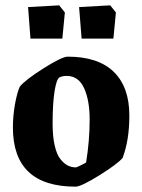

<svg xmlns="http://www.w3.org/2000/svg" viewBox="-20 -680 526 711"><path d="M92.8 -537.1 84 -653.8 199.2 -660.2 220.2 -633.8 210.9 -537.1ZM282.2 -537.1 272.9 -653.8 388.2 -660.2 409.2 -633.8 399.9 -537.1ZM259.8 11.2Q27.8 11.2 27.8 -208Q27.8 -250.5 35.4 -293.5Q43 -336.4 53.2 -358.9Q72.3 -383.3 140.9 -426.8Q209.5 -470.2 231 -470.2Q343.3 -470.2 401.1 -414.1Q459 -357.9 459 -252Q459 -161.1 434.1 -95.2Q414.6 -72.3 347.4 -30.5Q280.3 11.2 259.8 11.2ZM261.2 -60.1Q263.7 -60.5 273.2 -64.9Q282.7 -69.3 291 -73.7L298.8 -78.1Q312 -158.7 312 -237.8Q312 -308.6 291.3 -353.8Q270.5 -398.9 227.1 -398.9Q212.4 -398.9 201.2 -394Q189.5 -388.7 182.1 -342.5Q174.8 -296.4 174.8 -222.2Q174.8 -175.3 182.4 -141.8Q189.9 -108.4 203.1 -91.6Q216.3 -74.7 230.5 -67.4Q244.6 -60.1 261.2 -60.1Z"/></svg>

Font: Grenze
Style: Bold
Weight: 700
Designer: Renata Polastri
Foundry: Omnibus-Type
Version: Version 1.002;PS 001.002;hotconv 1.0.88;makeotf.lib2.5.64775